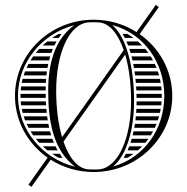

<svg xmlns="http://www.w3.org/2000/svg" viewBox="-20 -684 750 769"><path d="M490.3 -548H471.2C474.3 -542.9 477.2 -537.6 479.9 -532H514.9C507 -537.8 498.8 -543.1 490.3 -548ZM532.4 -518H486.4C488.7 -512.8 490.9 -507.5 492.9 -502H549.3C543.9 -507.6 538.3 -512.9 532.4 -518ZM561.9 -488H497.9C499.6 -482.8 501.3 -477.4 502.9 -472H574.3C570.4 -477.5 566.2 -482.8 561.9 -488ZM583.8 -458H506.7C508.1 -452.8 509.3 -447.4 510.6 -442H593.1C590.1 -447.5 587 -452.8 583.8 -458ZM600.1 -428H513.5C514.6 -422.7 515.6 -417.4 516.5 -412H607.1C604.9 -417.4 602.6 -422.8 600.1 -428ZM612.2 -398H518.7C519.5 -392.7 520.2 -387.4 520.9 -382H617.1C615.6 -387.4 614 -392.7 612.2 -398ZM620.6 -368H522.5C523.1 -362.7 523.6 -357.4 524 -352H623.7C622.8 -357.4 621.8 -362.7 620.6 -368ZM625.7 -338H525.1C525.5 -332.7 525.8 -327.4 526 -322H627.2C626.9 -327.4 626.4 -332.7 625.7 -338ZM627.9 -308H526.6C526.7 -302.7 526.8 -297.4 526.9 -292H627.9C628 -294.7 628 -297.3 628 -300C628 -302.7 628 -305.3 627.9 -308ZM532.7 -82C538.6 -87.1 544.2 -92.4 549.6 -98H497.5C495.4 -92.5 493.2 -87.2 490.9 -82ZM515.2 -68H484.2C481.4 -62.5 478.4 -57.1 475.2 -52H490.5C499.1 -56.9 507.3 -62.2 515.2 -68ZM612.2 -202C614 -207.3 615.6 -212.6 617.1 -218H524.1C523.5 -212.6 522.9 -207.3 522.3 -202ZM607.1 -188H520.4C519.5 -182.6 518.7 -177.3 517.7 -172H600.2C602.7 -177.2 605 -182.6 607.1 -188ZM593.2 -158H514.9C513.8 -152.6 512.5 -147.3 511.2 -142H583.9C587.2 -147.2 590.3 -152.6 593.2 -158ZM574.5 -128H507.5C505.9 -122.6 504.3 -117.2 502.5 -112H562.1C566.5 -117.2 570.6 -122.5 574.5 -128ZM627.2 -278H527C527 -272.6 526.9 -267.3 526.8 -262H625.7C626.4 -267.3 626.9 -272.6 627.2 -278ZM623.7 -248H526.2C526 -242.6 525.6 -237.3 525.3 -232H620.6C621.8 -237.3 622.8 -242.6 623.7 -248ZM226.6 -548H215.1C205.9 -543.1 197.1 -537.8 188.5 -532H215.1C218.7 -537.5 222.5 -542.8 226.6 -548ZM206.5 -518H169.4C163 -512.9 156.8 -507.6 150.9 -502H198C200.7 -507.4 203.5 -512.8 206.5 -518ZM191.7 -488H137C132.2 -482.8 127.5 -477.5 123.1 -472H185.6C187.5 -477.4 189.5 -482.8 191.7 -488ZM181 -458H112.6C108.9 -452.8 105.4 -447.5 102.1 -442H176.5C177.9 -447.4 179.4 -452.7 181 -458ZM173.3 -428H94.1C91.3 -422.8 88.6 -417.4 86.2 -412H170.2C171.1 -417.4 172.2 -422.7 173.3 -428ZM168 -398H80.3C78.3 -392.7 76.4 -387.4 74.7 -382H166.1C166.6 -387.4 167.3 -392.7 168 -398ZM164.8 -368H70.6C69.3 -362.7 68.1 -357.4 67 -352H163.8C164 -357.4 164.4 -362.7 164.8 -368ZM163.2 -338H64.7C63.9 -332.7 63.3 -327.4 62.9 -322H163C163 -327.4 163.1 -332.7 163.2 -338ZM210.7 -82C207.7 -87.2 204.9 -92.6 202.3 -98H151.1C157 -92.4 163.2 -87.1 169.6 -82ZM219.2 -68H188.6C197.1 -62.2 206 -56.9 215.1 -52H230.5C226.5 -57.2 222.7 -62.5 219.2 -68ZM171.2 -202C170.3 -207.3 169.6 -212.6 168.9 -218H74.8C76.5 -212.6 78.4 -207.3 80.5 -202ZM173.7 -188H86.4C88.8 -182.6 91.5 -177.2 94.3 -172H177C175.8 -177.3 174.7 -182.6 173.7 -188ZM180.4 -158H102.3C105.6 -152.5 109.1 -147.2 112.8 -142H185C183.4 -147.3 181.9 -152.6 180.4 -158ZM189.7 -128H123.4C127.8 -122.5 132.4 -117.2 137.2 -112H196C193.8 -117.3 191.7 -122.6 189.7 -128ZM163.1 -308H62.1C62 -305.3 62 -302.7 62 -300C62 -297.3 62 -294.7 62.1 -292H163.4C163.2 -297.3 163.1 -302.7 163.1 -308ZM163.9 -278H62.9C63.3 -272.6 63.9 -267.3 64.7 -262H164.7C164.4 -267.3 164.1 -272.6 163.9 -278ZM165.7 -248H67.1C68.1 -242.6 69.3 -237.3 70.7 -232H167.2C166.6 -237.3 166.1 -242.6 165.7 -248ZM277.4 -583C198.2 -525.5 173 -427.7 173 -320C173 -196.6 193.4 -82.7 280.5 -16.2C150.6 -48.6 52 -163.8 52 -300C52 -435.1 149 -549.5 277.4 -583ZM429.5 -583.8C555.9 -549.6 638 -435 638 -300C638 -166.2 557.6 -52.4 432.6 -17C487.6 -61.9 517 -165.7 517 -280C517 -413.5 486.7 -535.1 429.5 -583.8ZM40 -300C40 -198.3 91.5 -108.1 170.6 -52.7L93.9 55.7L106.1 64.3L183.1 -44.4C232.6 -13.2 291.6 5 355 5C528.9 5 670 -131.6 670 -300C670 -401.7 618.5 -491.9 539.4 -547.3L616.1 -655.7L603.9 -664.3L526.9 -555.6C477.4 -586.8 418.4 -605 355 -605C181.1 -605 40 -468.4 40 -300ZM481.3 -465.4C496.6 -413.6 505 -349.6 505 -280C505 -130.7 453.8 -11.1 375 -5.6C368.4 -5.2 361.7 -5 355 -5C348.3 -5 341.6 -5.2 335 -5.6C292.1 -7.9 257.2 -50.4 234.3 -116.7ZM475.6 -483.3 228.7 -134.6C213.4 -186.4 205 -250.4 205 -320C205 -469.3 256.2 -588.9 335 -594.4C341.6 -594.8 348.3 -595 355 -595C361.7 -595 368.4 -594.8 375 -594.4C417.9 -592.1 452.8 -549.6 475.6 -483.3Z"/></svg>

Font: SortefaxS02
Style: Medium
Weight: 500
Designer: gluk
Foundry: gluk
Version: Version 0.261